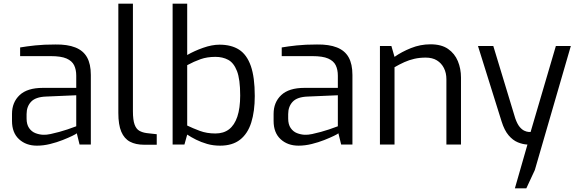

<svg xmlns="http://www.w3.org/2000/svg" viewBox="-20 -783 3131 1040"><path d="M180 6Q121 6 83 -29Q45 -64 45 -128V-166Q45 -229 86.5 -268Q128 -307 212 -307H393V-373Q393 -406 381.5 -429.5Q370 -453 340.5 -466Q311 -479 255 -479H89V-526Q124 -532 170.5 -537Q217 -542 280 -542Q345 -543 388 -526Q431 -509 451.5 -472.5Q472 -436 472 -377V0H411L396 -61Q392 -57 371.5 -47Q351 -37 319.5 -24.5Q288 -12 251.5 -3Q215 6 180 6ZM213 -53Q231 -52 254 -57Q277 -62 301 -68.5Q325 -75 345.5 -82Q366 -89 379 -94Q392 -99 393 -99V-267L230 -260Q173 -258 148.5 -232Q124 -206 124 -165V-141Q124 -109 137.5 -89.5Q151 -70 171.5 -62Q192 -54 213 -53Z M761 1Q715 1 684 -15.5Q653 -32 637 -69.5Q621 -107 621 -171V-763H700V-181Q700 -133 709 -108.5Q718 -84 735 -74.5Q752 -65 775 -62L829 -56V1Z M1172 6Q1134 6 1101.5 -3.5Q1069 -13 1042 -26.5Q1015 -40 994 -54L979 0H915V-763H994V-485Q1032 -507 1080 -524Q1128 -541 1169 -541Q1233 -541 1275 -514Q1317 -487 1338.5 -426Q1360 -365 1360 -263Q1360 -180 1341 -119.5Q1322 -59 1280.5 -26.5Q1239 6 1172 6ZM1147 -60Q1191 -60 1220.5 -82.5Q1250 -105 1265.5 -151Q1281 -197 1281 -266Q1281 -354 1263.5 -398.5Q1246 -443 1216 -459Q1186 -475 1147 -475Q1102 -475 1066.5 -462.5Q1031 -450 994 -430V-103Q1025 -88 1062.5 -74Q1100 -60 1147 -60Z M1597 6Q1538 6 1500 -29Q1462 -64 1462 -128V-166Q1462 -229 1503.5 -268Q1545 -307 1629 -307H1810V-373Q1810 -406 1798.5 -429.5Q1787 -453 1757.5 -466Q1728 -479 1672 -479H1506V-526Q1541 -532 1587.5 -537Q1634 -542 1697 -542Q1762 -543 1805 -526Q1848 -509 1868.5 -472.5Q1889 -436 1889 -377V0H1828L1813 -61Q1809 -57 1788.5 -47Q1768 -37 1736.5 -24.5Q1705 -12 1668.5 -3Q1632 6 1597 6ZM1630 -53Q1648 -52 1671 -57Q1694 -62 1718 -68.5Q1742 -75 1762.5 -82Q1783 -89 1796 -94Q1809 -99 1810 -99V-267L1647 -260Q1590 -258 1565.5 -232Q1541 -206 1541 -165V-141Q1541 -109 1554.5 -89.5Q1568 -70 1588.5 -62Q1609 -54 1630 -53Z M2038 0V-534H2100L2117 -475Q2155 -502 2206 -522.5Q2257 -543 2312 -543Q2371 -543 2407 -518Q2443 -493 2460 -452Q2477 -411 2477 -363V0H2398V-354Q2398 -388 2384.5 -414.5Q2371 -441 2346.5 -456Q2322 -471 2286 -471Q2253 -471 2224.5 -464.5Q2196 -458 2170.5 -446.5Q2145 -435 2117 -419V0Z M2769 237 2837 0Q2812 -1 2785 -12Q2758 -23 2735 -50Q2712 -77 2697 -125L2569 -534H2652L2771 -142Q2782 -111 2794.5 -96Q2807 -81 2820 -75Q2833 -69 2842.5 -68.5Q2852 -68 2854 -68L2991 -534H3072L2877 138L2831 237Z"/></svg>

Font: Exo Thin
Style: Regular
Weight: 400
Version: Version 2.000